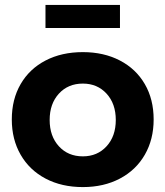

<svg xmlns="http://www.w3.org/2000/svg" viewBox="-20 -755 673 781"><path d="M605 -269Q605 -188 569 -125.5Q533 -63 467.5 -28.5Q402 6 317 6Q231 6 165.5 -28.5Q100 -63 64 -125.5Q28 -188 28 -269Q28 -351 64 -413Q100 -475 165.5 -509Q231 -543 317 -543Q402 -543 467.5 -509Q533 -475 569 -413Q605 -351 605 -269ZM182 -267Q182 -201 219.5 -160Q257 -119 317 -119Q376 -119 413.5 -160Q451 -201 451 -267Q451 -333 413.5 -374Q376 -415 317 -415Q257 -415 219.5 -374Q182 -333 182 -267ZM165 -735H468V-641H165Z"/></svg>

Font: Montserrat SemiBold
Style: Regular
Weight: 600
Designer: Julieta Ulanovsky
Foundry: Julieta Ulanovsky
Version: Version 6.001